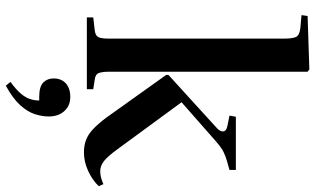

<svg xmlns="http://www.w3.org/2000/svg" viewBox="-232 -574 1085 661"><g transform="rotate(90 310.5 -243.5)"><path d="M505 10Q480 10 461 2.5Q442 -5 424 -22Q406 -39 385 -67L238 -273V-281L417 -444Q432 -456 432.5 -468Q433 -480 413 -484L378 -491L382 -513H565V-491L533 -482Q519 -478 504 -471Q489 -464 465 -443L332 -326L494 -105Q518 -72 534.5 -59Q551 -46 570 -46Q580 -46 591.5 -49Q603 -52 614 -57L621 -41Q600 -19 568.5 -4.5Q537 10 505 10ZM40 0V-22L83 -27Q102 -29 107.5 -39Q113 -49 113 -77V-676Q113 -707 107.5 -719.5Q102 -732 77 -735L32 -739L35 -760L219 -766L227 -760V-74Q227 -53 231.5 -41Q236 -29 255 -27L287 -22V0ZM275 279 262 263Q289 243 302.5 227Q316 211 321 195.5Q326 180 326 164H314Q278 164 264 150Q250 136 250 114Q250 97 257.5 84Q265 71 279.5 64Q294 57 313 57Q336 57 351 67.5Q366 78 373.5 94Q381 110 381 131Q381 154 373 179Q365 204 342 229.5Q319 255 275 279Z"/></g></svg>

Font: Literata 60pt Medium
Style: Regular
Weight: 500
Designer: Latin by Veronika Burian and Jose Scaglione. Greek by Irene Vlachou. Cyrillic by Vera Evstafieva.
Foundry: TypeTogether
Version: Version 3.103;gftools[0.9.29]